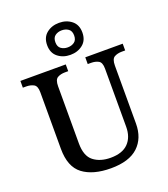

<svg xmlns="http://www.w3.org/2000/svg" viewBox="-173 -1099 1073 1229"><g transform="rotate(-20 363.5 -484.5)"><path d="M370 10Q248 10 179 -42Q110 -94 110 -217V-603Q110 -645 88.5 -656.5Q67 -668 38 -668H15V-714H324V-668H302Q272 -668 251 -656Q230 -644 230 -599V-210Q230 -124 275 -89Q320 -54 391 -54Q471 -54 511 -95Q551 -136 551 -207V-603Q551 -645 530 -656.5Q509 -668 480 -668H457V-714H712V-668H689Q659 -668 638 -656Q617 -644 617 -599V-205Q617 -105 555.5 -47.5Q494 10 370 10ZM374 -761Q324 -761 289 -789Q254 -817 254 -870Q254 -923 289 -951Q324 -979 374 -979Q424 -979 459 -951Q494 -923 494 -870Q494 -817 459 -789Q424 -761 374 -761ZM374 -812Q400 -812 419 -825.5Q438 -839 438 -870Q438 -901 419 -914.5Q400 -928 374 -928Q348 -928 329 -914.5Q310 -901 310 -870Q310 -839 329 -825.5Q348 -812 374 -812Z"/></g></svg>

Font: Noto Serif Tibetan Medium
Style: Regular
Weight: 500
Designer: Monotype Design Team
Foundry: Monotype Imaging Inc.
Version: Version 2.103; ttfautohint (v1.8.4.7-5d5b)